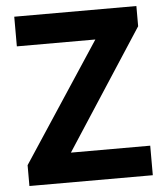

<svg xmlns="http://www.w3.org/2000/svg" viewBox="-52 -757 693 803"><g transform="rotate(-5 295.0 -355.5)"><path d="M224.1 -124H557.1V0H39.1V-87.4L367.2 -586.4H37.6V-710.9H550.3V-626Z"/></g></svg>

Font: Robert Sans Black
Style: Regular
Weight: 900
Designer: Christian Robertson (extended by Adam Twardoch)
Foundry: Google
Version: Version 12.135;April 2, 2019;FontCreator 11.5.0.2425 64-bit;